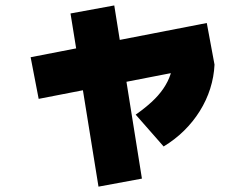

<svg xmlns="http://www.w3.org/2000/svg" viewBox="-20 -667 920 717"><path d="M124.4 -297.8 94.4 -453.3 752.2 -581.1 781.1 -425.6ZM347.8 30 243.3 -616.7 406.7 -646.7 510 0ZM486.7 -238.9Q520 -262.2 546.1 -286.1Q572.2 -310 590 -336.1Q607.8 -362.2 616.7 -389.4Q625.6 -416.7 625.6 -444.4L781.1 -425.6Q778.9 -380 765 -336.1Q751.1 -292.2 726.1 -252.2Q701.1 -212.2 667.2 -178.9Q633.3 -145.6 591.1 -120Z"/></svg>

Font: Paperlogy 9 Black
Style: Regular
Weight: 900
Designer: redesigned by Lee Juim, glyphs from Gmarket Sans & Montserrat
Foundry: PT&
Version: Version 1.001